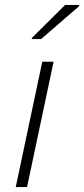

<svg xmlns="http://www.w3.org/2000/svg" viewBox="-20 -761 343 781"><path d="M44 0 152 -510H198L90 0ZM109 -602 110 -607 245 -741H303L302 -736L147 -602Z"/></svg>

Font: Saira Thin ExtraLight
Style: Italic
Weight: 250
Italic angle: -12°
Version: Version 1.101